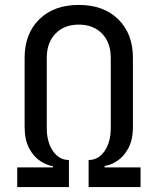

<svg xmlns="http://www.w3.org/2000/svg" viewBox="-20 -760 640 780"><path d="M50 0V-80H195V-85Q171 -88 144 -105.5Q117 -123 98.5 -157.5Q80 -192 80 -245V-525Q80 -623 139.5 -681.5Q199 -740 300 -740Q401 -740 460.5 -681.5Q520 -623 520 -525V-245Q520 -192 501.5 -158Q483 -124 456.5 -106.5Q430 -89 405 -86V-80H551V0H340V-110Q380 -110 405 -146.5Q430 -183 430 -240V-525Q430 -587 394.5 -623.5Q359 -660 300 -660Q241 -660 205.5 -623.5Q170 -587 170 -525V-240Q170 -183 195 -146.5Q220 -110 260 -110V0Z"/></svg>

Font: NKDuy Mono
Style: Regular
Weight: 400
Monospace: yes
Designer: NKDuy
Foundry: NKDuy
Version: Version 2.251; ttfautohint (v1.8.4.7-5d5b)